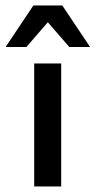

<svg xmlns="http://www.w3.org/2000/svg" viewBox="-33 -675 346 695"><path d="M90.8 -445.3V-354.5V-184.6V-86.9V0H188.5V-166V-334V-403.3V-445.3ZM140.2 -594.5C176.4 -552.5 202.3 -522.6 217.8 -504.9H293C242.8 -579.8 209.3 -629.9 192.4 -655.3H87.9C37.8 -580.4 4.2 -530.3 -12.7 -504.9H62.5C93.3 -540.3 119.2 -570.2 140.2 -594.5Z"/></svg>

Font: Helmet
Style: Regular
Weight: 400
Designer: Carl Enlund
Version: 1.0